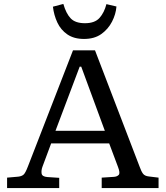

<svg xmlns="http://www.w3.org/2000/svg" viewBox="-20 -956 842 976"><path d="M16 0V-53L73 -58Q90 -60 99.5 -68Q109 -76 122 -110L351 -700H463L690 -108Q698 -85 707 -73Q716 -61 737 -59L786 -53V0H497V-53L559 -57Q575 -58 583.5 -67Q592 -76 580 -107L535 -227H240L196 -109Q189 -90 191.5 -74Q194 -58 221 -56L281 -52V0ZM262 -291H513L393 -617H385ZM407 -758Q356 -758 322.5 -781Q289 -804 271.5 -841.5Q254 -879 249 -922L302 -936Q316 -887 339.5 -862.5Q363 -838 412 -838Q462 -838 486 -865Q510 -892 521 -935L572 -923Q569 -884 549.5 -846Q530 -808 495 -783Q460 -758 407 -758Z"/></svg>

Font: Literata 7pt
Style: Regular
Weight: 400
Designer: Latin by Veronika Burian and Jose Scaglione. Greek by Irene Vlachou. Cyrillic by Vera Evstafieva.
Foundry: TypeTogether
Version: Version 3.002